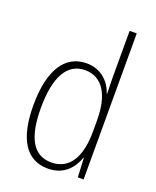

<svg xmlns="http://www.w3.org/2000/svg" viewBox="-143 -844 765 939"><g transform="rotate(20 239.5 -375.0)"><path d="M221 10C304 10 348 -44 367 -100H369L374 0H404V-760H367V-517C367 -491 368 -463 369 -433H367C349 -488 302 -539 225 -539C113 -539 49 -441 49 -258C49 -83 107 10 221 10ZM226 -24C130 -24 88 -107 88 -258C88 -420 137 -505 229 -505C320 -505 367 -426 367 -294V-236C367 -104 321 -24 226 -24Z"/></g></svg>

Font: Noto Sans Condensed ExtraLight
Style: Regular
Weight: 200
Width: 3
Designer: Monotype Design Team
Foundry: Monotype Imaging Inc.
Version: Version 2.013